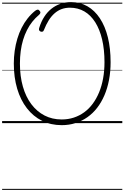

<svg xmlns="http://www.w3.org/2000/svg" viewBox="-20 -1168 1180 1821"><path d="M565 19Q462 19 378.5 -22.5Q295 -64 235 -141.5Q175 -219 143 -326.5Q111 -434 111 -566Q111 -627 119.5 -686.5Q128 -746 144.5 -801Q161 -856 185.5 -904.5Q210 -953 242.5 -994Q275 -1035 314 -1066Q328 -1076 337.5 -1076.5Q347 -1077 356 -1065Q365 -1056 363 -1046.5Q361 -1037 351 -1028Q316 -999 287 -962.5Q258 -926 236 -882.5Q214 -839 199 -789.5Q184 -740 176.5 -683.5Q169 -627 169 -565Q169 -445 197 -347Q225 -249 277.5 -179.5Q330 -110 402.5 -72.5Q475 -35 565 -35Q626 -35 679.5 -52.5Q733 -70 778.5 -103Q824 -136 859.5 -184Q895 -232 920 -292.5Q945 -353 958 -425Q971 -497 971 -578Q971 -698 948.5 -793.5Q926 -889 883.5 -956.5Q841 -1024 780.5 -1059.5Q720 -1095 643 -1095Q601 -1095 565 -1082Q529 -1069 498 -1042Q467 -1015 442 -975Q417 -935 396 -882Q392 -870 382.5 -867.5Q373 -865 362 -870Q352 -876 350 -884.5Q348 -893 353 -907Q371 -964 399.5 -1008.5Q428 -1053 466.5 -1084Q505 -1115 552 -1131.5Q599 -1148 653 -1148Q740 -1148 809 -1108.5Q878 -1069 927.5 -994Q977 -919 1003 -814Q1029 -709 1029 -578Q1029 -489 1014 -410Q999 -331 970.5 -264.5Q942 -198 901.5 -145.5Q861 -93 809 -56.5Q757 -20 696 -0.5Q635 19 565 19ZM0 623H1140V633H0ZM0 -20H1140V0H0ZM0 -505H1140V-500H0ZM0 -1143H1140V-1133H0Z"/></svg>

Font: Playwrite CL Guides
Style: Regular
Weight: 400
Designer: Veronika Burian, José Scaglione
Foundry: TypeTogether
Version: Version 1.003